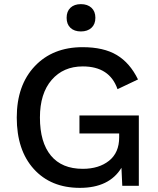

<svg xmlns="http://www.w3.org/2000/svg" viewBox="-20 -898 764 928"><path d="M422 -763.5Q403 -746 371 -746Q339 -746 320.5 -763.5Q302 -781 302 -812Q302 -843 320.5 -860.5Q339 -878 371 -878Q403 -878 422 -860.5Q441 -843 441 -812Q441 -781 422 -763.5ZM364 -340H651V0H571L567 -87Q508 10 366 10Q226 10 143.5 -81Q61 -172 61 -330Q61 -486 148 -578Q235 -670 379 -670Q481 -670 544.5 -632Q608 -594 647 -514L548 -467Q510 -577 380 -577Q286 -577 229.5 -511.5Q173 -446 173 -330Q173 -210 226 -146Q279 -82 380 -82Q458 -82 507 -121Q556 -160 556 -234V-253H364Z"/></svg>

Font: Elaine Sans Medium
Style: Regular
Weight: 500
Designer: Wei Huang
Foundry: Wei Huang
Version: Version 2.001;PS 002.001;hotconv 1.0.88;makeotf.lib2.5.64775